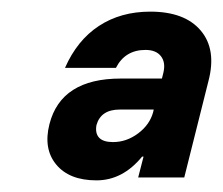

<svg xmlns="http://www.w3.org/2000/svg" viewBox="-20 -630 383 330"><path d="M145.8 -320Q99.2 -320 76.7 -347.1Q54.2 -374.2 65 -416.7Q85 -495 187.5 -495H258.3L260.8 -505Q265 -522.5 256.7 -533.3Q248.3 -544.2 230 -544.2Q195 -544.2 179.2 -513.3H91.7Q112.5 -560.8 150 -585.4Q187.5 -610 238.3 -610Q297.5 -610 325 -577.5Q352.5 -545 338.3 -490.8L296.7 -325H217.5L226.7 -360.8H224.2Q190.8 -320 145.8 -320ZM174.2 -385.8Q197.5 -385.8 217.5 -400.8Q237.5 -415.8 243.3 -437.5L244.2 -441.7H185.8Q153.3 -441.7 145.8 -415Q143.3 -400.8 150.4 -393.3Q157.5 -385.8 174.2 -385.8Z"/></svg>

Font: Funnel Sans
Style: Bold Italic
Weight: 700
Italic angle: -14.036°
Designer: NORD ID, Kristian Moeller
Foundry: Dicotype
Version: Version 1.000